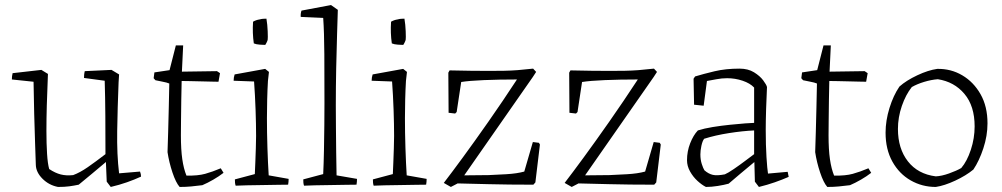

<svg xmlns="http://www.w3.org/2000/svg" viewBox="-20 -732 3971 761"><path d="M210 9Q174 2 148.5 -23.5Q123 -49 122 -78Q121 -113 119 -166Q117 -219 115.5 -281.5Q114 -344 113 -408L27 -417Q27 -430 30 -442L144 -455L170 -439L169 -411Q167 -366 165.5 -314.5Q164 -263 164 -213Q164 -163 166.5 -123Q169 -83 175 -62Q199 -46 221 -40.5Q243 -35 270 -38Q297 -48 328 -69.5Q359 -91 398 -121Q398 -197 397.5 -272Q397 -347 395 -412L313 -423Q313 -429 313.5 -435.5Q314 -442 316 -450L422 -455L452 -437L450 -405Q446 -306 444.5 -212.5Q443 -119 452 -45L535 -52Q539 -42 539 -32Q513 -20 483 -9.5Q453 1 419 9L403 -12L400 -84V-90Q370 -65 344 -43Q318 -21 292 0Q273 4 254.5 6.5Q236 9 210 9Z M692 9Q677 -8 663.5 -48.5Q650 -89 644 -129Q645 -162 646.5 -209Q648 -256 649 -307Q650 -358 651 -401Q642 -405 623 -408.5Q604 -412 596 -414L589 -422L592 -445L652 -454L677 -552H706L701 -448L840 -450L852 -442L846 -408Q838 -408 819 -408.5Q800 -409 777 -409.5Q754 -410 733 -410.5Q712 -411 700 -411Q699 -379 698.5 -336.5Q698 -294 697.5 -255.5Q697 -217 697 -196Q697 -139 702.5 -101Q708 -63 719 -36Q764 -35 793 -43Q822 -51 855 -65L866 -47Q848 -33 825.5 -20Q803 -7 782 2Q758 5 737.5 7Q717 9 692 9Z M914 4Q912 -2 911.5 -8Q911 -14 911 -21L990 -42Q991 -61 992 -88.5Q993 -116 994 -144.5Q995 -173 995 -193Q995 -239 993 -296.5Q991 -354 987 -409L906 -412Q906 -425 910 -437L1031 -459L1046 -447L1042 -411Q1040 -377 1039 -337.5Q1038 -298 1038 -264Q1038 -207 1040 -145Q1042 -83 1045 -37L1124 -23Q1124 -18 1123.5 -11.5Q1123 -5 1122 0Q1109 0 1081 0.5Q1053 1 1020 1.5Q987 2 958 2.5Q929 3 914 4ZM986 -560Q980 -601 983 -646Q995 -653 1009 -655Q1016 -657 1022.5 -657.5Q1029 -658 1036 -658Q1040 -635 1041 -608Q1042 -581 1041 -575Q1041 -572 1036.5 -563Q1032 -554 1031 -554Q1025 -554 1010 -555Q995 -556 986 -560Z M1185 4Q1183 -2 1182.5 -8Q1182 -14 1182 -21L1261 -42Q1263 -83 1264 -134.5Q1265 -186 1265.5 -236.5Q1266 -287 1266 -323Q1266 -429 1265.5 -517Q1265 -605 1261 -661L1172 -665Q1171 -679 1175 -690L1292 -712L1319 -693Q1318 -658 1316 -596.5Q1314 -535 1312.5 -460.5Q1311 -386 1311 -315Q1311 -277 1311.5 -227.5Q1312 -178 1312.5 -128Q1313 -78 1314 -37L1395 -23Q1395 -18 1394.5 -11.5Q1394 -5 1393 0Q1379 0 1351 0.5Q1323 1 1290 1.5Q1257 2 1228.5 2.5Q1200 3 1185 4Z M1461 4Q1459 -2 1458.5 -8Q1458 -14 1458 -21L1537 -42Q1538 -61 1539 -88.5Q1540 -116 1541 -144.5Q1542 -173 1542 -193Q1542 -239 1540 -296.5Q1538 -354 1534 -409L1453 -412Q1453 -425 1457 -437L1578 -459L1593 -447L1589 -411Q1587 -377 1586 -337.5Q1585 -298 1585 -264Q1585 -207 1587 -145Q1589 -83 1592 -37L1671 -23Q1671 -18 1670.5 -11.5Q1670 -5 1669 0Q1656 0 1628 0.5Q1600 1 1567 1.5Q1534 2 1505 2.5Q1476 3 1461 4ZM1533 -560Q1527 -601 1530 -646Q1542 -653 1556 -655Q1563 -657 1569.5 -657.5Q1576 -658 1583 -658Q1587 -635 1588 -608Q1589 -581 1588 -575Q1588 -572 1583.5 -563Q1579 -554 1578 -554Q1572 -554 1557 -555Q1542 -556 1533 -560Z M1767 9 1739 -7 1742 -11Q1769 -46 1814.5 -108Q1860 -170 1916 -250Q1972 -330 2029 -417Q1957 -417 1898 -414.5Q1839 -412 1808 -407L1790 -288L1784 -282L1758 -285L1757 -444L1762 -453Q1809 -452 1845 -451.5Q1881 -451 1918 -451Q1952 -451 1978.5 -451.5Q2005 -452 2031.5 -454Q2058 -456 2093 -460L2105 -447L2092 -427L1820 -37L1917 -38Q1945 -39 1987 -41.5Q2029 -44 2058 -52L2092 -169L2116 -166L2120 -159L2102 -9L2094 0Q1994 0 1917.5 -2Q1841 -4 1794 -5Z M2246 9 2218 -7 2221 -11Q2248 -46 2293.5 -108Q2339 -170 2395 -250Q2451 -330 2508 -417Q2436 -417 2377 -414.5Q2318 -412 2287 -407L2269 -288L2263 -282L2237 -285L2236 -444L2241 -453Q2288 -452 2324 -451.5Q2360 -451 2397 -451Q2431 -451 2457.5 -451.5Q2484 -452 2510.5 -454Q2537 -456 2572 -460L2584 -447L2571 -427L2299 -37L2396 -38Q2424 -39 2466 -41.5Q2508 -44 2537 -52L2571 -169L2595 -166L2599 -159L2581 -9L2573 0Q2473 0 2396.5 -2Q2320 -4 2273 -5Z M2868 -4Q2850 1 2825 5Q2800 9 2778 9Q2762 1 2744.5 -15Q2727 -31 2715 -52.5Q2703 -74 2703 -97Q2703 -132 2715.5 -164Q2728 -196 2746 -215Q2771 -223 2805 -228.5Q2839 -234 2873.5 -237.5Q2908 -241 2934 -243Q2960 -245 2969 -245V-385Q2953 -402 2923.5 -412Q2894 -422 2862 -422Q2841 -422 2820 -418Q2799 -414 2782 -411L2769 -313L2731 -317L2729 -420L2735 -429Q2768 -439 2812 -449.5Q2856 -460 2911 -460Q2945 -460 2968.5 -445.5Q2992 -431 3005 -413.5Q3018 -396 3020 -387Q3018 -349 3016.5 -300Q3015 -251 3015 -218Q3015 -156 3018 -109Q3021 -62 3024 -44L3102 -51L3106 -31Q3081 -20 3051 -9.5Q3021 1 2988 9L2972 -12L2970 -89H2969Q2942 -67 2915 -44Q2888 -21 2868 -4ZM2772 -57Q2788 -43 2805 -39Q2822 -35 2853 -41Q2865 -46 2888.5 -62Q2912 -78 2935 -95.5Q2958 -113 2969 -121V-215Q2924 -213 2869.5 -204.5Q2815 -196 2771 -182Q2764 -173 2760 -154Q2756 -135 2756 -120Q2756 -99 2761.5 -82Q2767 -65 2772 -57Z M3259 9Q3244 -8 3230.5 -48.5Q3217 -89 3211 -129Q3212 -162 3213.5 -209Q3215 -256 3216 -307Q3217 -358 3218 -401Q3209 -405 3190 -408.5Q3171 -412 3163 -414L3156 -422L3159 -445L3219 -454L3244 -552H3273L3268 -448L3407 -450L3419 -442L3413 -408Q3405 -408 3386 -408.5Q3367 -409 3344 -409.5Q3321 -410 3300 -410.5Q3279 -411 3267 -411Q3266 -379 3265.5 -336.5Q3265 -294 3264.5 -255.5Q3264 -217 3264 -196Q3264 -139 3269.5 -101Q3275 -63 3286 -36Q3331 -35 3360 -43Q3389 -51 3422 -65L3433 -47Q3415 -33 3392.5 -20Q3370 -7 3349 2Q3325 5 3304.5 7Q3284 9 3259 9Z M3689 9Q3635 9 3589.5 -17Q3544 -43 3517 -91.5Q3490 -140 3490 -206Q3490 -254 3505.5 -304Q3521 -354 3545 -389Q3572 -413 3615.5 -433.5Q3659 -454 3695 -459Q3749 -460 3794 -433.5Q3839 -407 3866.5 -358.5Q3894 -310 3894 -243Q3894 -194 3877.5 -144Q3861 -94 3838 -60Q3809 -36 3766 -16Q3723 4 3689 9ZM3689 -33Q3712 -34 3741.5 -44.5Q3771 -55 3790 -66Q3813 -93 3828 -138.5Q3843 -184 3843 -231Q3843 -312 3802.5 -360Q3762 -408 3697 -418Q3671 -416 3643 -407.5Q3615 -399 3594 -387Q3570 -357 3554.5 -312Q3539 -267 3539 -221Q3539 -143 3578.5 -92.5Q3618 -42 3689 -33Z"/></svg>

Font: Labrada Light
Style: Regular
Weight: 300
Designer: Mercedes Jáuregui
Foundry: Omnibus-Type Team
Version: Version 1.000; ttfautohint (v1.8.4.7-5d5b)